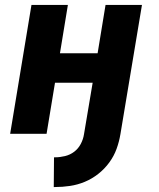

<svg xmlns="http://www.w3.org/2000/svg" viewBox="-20 -540 640 775"><path d="M202 215H197L198 95H202Q222 95 242.5 90Q263 85 279.5 72.5Q296 60 306 41Q316 22 319 2L354 -206H202L168 0H21L107 -520H254L222 -325H374L406 -520H553L466 2Q461 32 450.5 61Q440 90 421 116Q402 142 376.5 162Q351 182 322 194Q293 206 262.5 210.5Q232 215 202 215Z"/></svg>

Font: Iosevka Aile Heavy Oblique
Style: Regular
Weight: 900
Italic angle: -9°
Designer: Belleve Invis
Foundry: Belleve Invis
Version: Version 31.1.0; ttfautohint (v1.8.4)